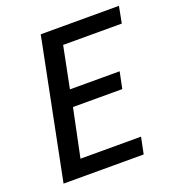

<svg xmlns="http://www.w3.org/2000/svg" viewBox="-122 -752 775 849"><g transform="rotate(-20 266.0 -327.5)"><path d="M33 0 164 -655H532L517 -577H241L202 -382H436L420 -304H188L141 -78H426L410 0Z"/></g></svg>

Font: Source Sans 3 Medium
Style: Italic
Weight: 500
Italic angle: -11°
Designer: Paul D. Hunt
Foundry: Adobe
Version: Version 3.052;hotconv 1.1.0;makeotfexe 2.6.0